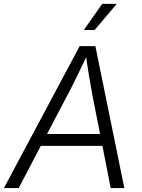

<svg xmlns="http://www.w3.org/2000/svg" viewBox="-41 -964 726 984"><path d="M-21 0 367.2 -727.5H447.8L596.2 0H526.4L432.6 -476.6Q425.8 -514.2 416.5 -567.9Q407.2 -621.6 397 -695.8H412.6Q378.4 -623.5 352.3 -570.1Q326.2 -516.6 304.7 -476.6L54.7 0ZM139.6 -216.3 149.9 -277.3H516.6L506.8 -216.3ZM388.7 -810.1 482.9 -944.3H557.6L443.8 -810.1Z"/></svg>

Font: Inter 18pt Light
Style: Italic
Weight: 300
Italic angle: -9.3988°
Designer: Rasmus Andersson
Foundry: rsms
Version: Version 4.001;git-66647c0bb